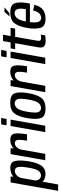

<svg xmlns="http://www.w3.org/2000/svg" viewBox="1061 -1916 1018 3296"><g transform="rotate(-90 1570.0 -268.0)"><path d="M-58 221 86 -595H188.5L183.5 -548.5Q189.5 -552.5 195.5 -557Q260 -600 338.5 -600Q433.5 -600 453 -522.5Q472.5 -445 452 -303.5Q430.5 -152.5 379.2 -74.5Q328 3.5 233 3.5Q154.5 3.5 104.5 -39.5Q101.5 -42.5 98.5 -45.5L51.5 221ZM121.5 -176Q118.5 -137 139 -108Q163.5 -73.5 207 -73.5Q253 -73.5 286.8 -117.8Q320.5 -162 342 -302.5Q362.5 -434 347.2 -478.2Q332 -522.5 286 -522.5Q242.5 -522.5 206 -487.5Q175 -458 164 -418Z M802.5 -313Q825 -440 813.5 -481.2Q802 -522.5 762.5 -522.5Q718.5 -522.5 687 -486Q660 -455 651 -419.5L576.5 0H467.5L572.5 -595H675L669 -543Q674.5 -548.5 680.5 -553.5Q738.5 -600.5 818.5 -600.5Q908.5 -600.5 923.2 -530.8Q938 -461 912 -313Z M949.5 0 1054.5 -595.5H1164.5L1059.5 0ZM1083 -757H1192.5L1176.5 -664H1066.5Z M1354 4.5Q1222 4.5 1192.8 -70.2Q1163.5 -145 1188.5 -299Q1213.5 -454.5 1269.8 -528Q1326 -601.5 1454.5 -601.5Q1586.5 -601.5 1615.8 -527Q1645 -452.5 1620 -299Q1594.5 -143.5 1538.5 -69.5Q1482.5 4.5 1354 4.5ZM1364.5 -73Q1415 -73 1451.5 -117.5Q1488 -162 1510.5 -298.5Q1533 -434.5 1513.8 -479.5Q1494.5 -524.5 1444 -524.5Q1393.5 -524.5 1357 -479.8Q1320.5 -435 1298 -298.5Q1275.5 -162.5 1294.5 -117.8Q1313.5 -73 1364.5 -73Z M1970.5 -313Q1993 -440 1981.5 -481.2Q1970 -522.5 1930.5 -522.5Q1886.5 -522.5 1855 -486Q1828 -455 1819 -419.5L1744.5 0H1635.5L1740.5 -595H1843L1837 -543Q1842.5 -548.5 1848.5 -553.5Q1906.5 -600.5 1986.5 -600.5Q2076.5 -600.5 2091.2 -530.8Q2106 -461 2080 -313Z M2117.5 0 2222.5 -595.5H2332.5L2227.5 0ZM2251 -757H2360.5L2344.5 -664H2234.5Z M2515.5 6.5Q2455 6.5 2424 -20Q2393 -46.5 2406 -121.5L2476 -517H2374L2387.5 -595H2490L2513 -725H2622.5L2599.5 -595H2741L2727 -517H2585.5L2520.5 -146Q2512 -99 2524 -85Q2536 -71 2566 -71Q2592.5 -71 2624 -77L2611 -1Q2558.5 6.5 2515.5 6.5Z M2900 5Q2768.5 5 2741.8 -77Q2715 -159 2736 -297Q2759.5 -447.5 2815.8 -524Q2872 -600.5 3002.5 -600.5Q3134.5 -600.5 3161.8 -524Q3189 -447.5 3164.5 -300Q3161 -279 3156.5 -263.5H2838.5Q2826.5 -165 2842 -121.5Q2860 -70.5 2912 -70.5Q2953.5 -70.5 2987.8 -104.2Q3022 -138 3038 -209.5L3135.5 -187Q3110.5 -83 3050.2 -39Q2990 5 2900 5ZM2850 -333.5H3061Q3077.5 -439 3060 -481.5Q3041.5 -526 2991 -526Q2939.5 -526 2902.5 -480.5Q2870.5 -440.5 2850 -333.5ZM2937.5 -615 3013.5 -700.5H3092L2992.5 -615Z"/></g></svg>

Font: Anybody Medium
Style: Italic
Weight: 500
Italic angle: -10°
Designer: Tyler Finck
Foundry: Etcetera Type Company
Version: Version 1.010; ttfautohint (v1.8.3) -l 8 -r 50 -G 200 -x 14 